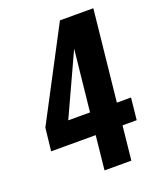

<svg xmlns="http://www.w3.org/2000/svg" viewBox="-148 -903 831 995"><g transform="rotate(-20 267.5 -405.0)"><path d="M166.5 -308.1H286.6L322.3 -647ZM254.4 0 273.9 -187.5H28.3L42 -313L303.2 -809.6H487.3L434.6 -308.1H512.7L500 -187.5H421.9L402.3 0Z"/></g></svg>

Font: Oswald
Style: Bold
Weight: 700
Designer: Vernon Adams
Foundry: Vernon Adams
Version: 3.0; ttfautohint (v0.94.23-7a4d-dirty) -l 8 -r 50 -G 200 -x 